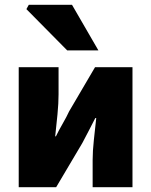

<svg xmlns="http://www.w3.org/2000/svg" viewBox="-20 -780 630 800"><path d="M58 0V-500H224V-387Q224 -350 219.5 -303.5Q215 -257 210 -212H213Q224 -235 241 -264.5Q258 -294 268 -316L376 -500H532V0H366V-113Q366 -150 371 -196Q376 -242 381 -288H377Q366 -266 350 -235.5Q334 -205 323 -184L214 0ZM260 -570 90 -742 100 -760H280L390 -570Z"/></svg>

Font: Source Sans 3 Black
Style: Regular
Weight: 900
Designer: Paul D. Hunt
Foundry: Adobe
Version: Version 3.046;hotconv 1.0.118;makeotfexe 2.5.65603